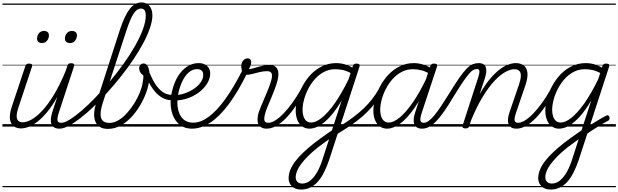

<svg xmlns="http://www.w3.org/2000/svg" viewBox="-20 -1035 5056 1570"><path d="M152 15Q116 15 91.5 -3.5Q67 -22 61.5 -61.5Q56 -101 77 -164L187 -494Q191 -506 197.5 -510.5Q204 -515 217 -515Q234 -515 240 -509Q246 -503 242 -491L132 -160Q118 -119 116.5 -91Q115 -63 127.5 -49Q140 -35 166 -35Q198 -35 239 -58Q280 -81 326.5 -131Q373 -181 421.5 -261Q470 -341 518 -457L531 -497Q535 -509 541 -513.5Q547 -518 561 -518Q577 -518 583.5 -512.5Q590 -507 586 -495L462 -117Q447 -71 450 -51Q453 -31 481 -31Q491 -31 495 -23.5Q499 -16 497.5 -7Q496 2 488.5 9.5Q481 17 467 17Q439 17 423 7Q407 -3 400.5 -20.5Q394 -38 396 -62.5Q398 -87 407 -116L448 -242Q409 -172 369 -123Q329 -74 290.5 -43.5Q252 -13 217 1Q182 15 152 15ZM0 486H646V496H0ZM0 -20H646V0H0ZM0 -505H646V-500H0ZM0 -1006H646V-996H0Z M468 17Q455 17 451 9.5Q447 2 450 -7Q453 -16 461.5 -23.5Q470 -31 482 -31Q508 -31 551 -57.5Q594 -84 648 -130.5Q702 -177 761 -238.5Q820 -300 879 -370Q938 -440 990.5 -513.5Q1043 -587 1084 -659Q1125 -731 1148.5 -795Q1172 -859 1172 -909Q1172 -922 1180 -928.5Q1188 -935 1199 -935Q1210 -935 1218 -928.5Q1226 -922 1226 -909Q1226 -864 1206 -805.5Q1186 -747 1151 -681.5Q1116 -616 1069.5 -547Q1023 -478 969 -410Q915 -342 858 -279Q801 -216 744.5 -162Q688 -108 636 -68Q584 -28 541 -5.5Q498 17 468 17ZM646 486V496ZM646 -20V0ZM646 -505V-500ZM646 -1006V-996Z M323 -683Q305 -683 294 -692Q283 -701 283 -719Q283 -743 298 -762.5Q313 -782 340 -782Q358 -782 369 -773Q380 -764 380 -745Q380 -722 365 -702.5Q350 -683 323 -683ZM552 -683Q534 -683 522.5 -692Q511 -701 511 -719Q511 -743 526 -762.5Q541 -782 569 -782Q586 -782 597.5 -773Q609 -764 609 -745Q609 -722 594.5 -702.5Q580 -683 552 -683Z M863 19Q822 19 796.5 3Q771 -13 759.5 -42Q748 -71 750 -109.5Q752 -148 767 -193L959 -787Q998 -906 1040 -960.5Q1082 -1015 1136 -1015Q1166 -1015 1186 -1001Q1206 -987 1216 -963Q1226 -939 1226 -907Q1226 -895 1218 -888.5Q1210 -882 1199 -882Q1188 -882 1180 -888.5Q1172 -895 1172 -907Q1172 -925 1168.5 -938Q1165 -951 1156 -958Q1147 -965 1132 -965Q1110 -965 1090 -945Q1070 -925 1050 -881.5Q1030 -838 1007 -765L820 -193Q809 -159 804.5 -129.5Q800 -100 805 -77.5Q810 -55 827 -42.5Q844 -30 875 -30Q912 -30 949 -52Q986 -74 1019 -111Q1052 -148 1079 -191.5Q1106 -235 1124 -280Q1142 -325 1147 -362Q1149 -375 1150.5 -384.5Q1152 -394 1152.5 -402.5Q1153 -411 1151 -419Q1133 -432 1125.5 -446.5Q1118 -461 1118 -477Q1118 -494 1128.5 -505Q1139 -516 1155 -516Q1166 -516 1175 -509Q1184 -502 1190.5 -488.5Q1197 -475 1200 -457Q1203 -439 1203 -418Q1203 -369 1186 -310.5Q1169 -252 1137.5 -194Q1106 -136 1063.5 -87.5Q1021 -39 970 -10Q919 19 863 19ZM646 486H1260V496H646ZM646 -20H1260V0H646ZM646 -505H1260V-500H646ZM646 -1006H1260V-996H646Z M1388 -215Q1335 -215 1292 -245Q1249 -275 1215.5 -329.5Q1182 -384 1156 -455Q1151 -469 1158.5 -476Q1166 -483 1176.5 -482Q1187 -481 1192 -469Q1214 -408 1242 -360.5Q1270 -313 1306 -286Q1342 -259 1388 -259Q1397 -259 1402 -252.5Q1407 -246 1407 -237Q1407 -228 1402 -221.5Q1397 -215 1388 -215ZM1260 486H1285V496H1260ZM1260 -20H1285V0H1260ZM1260 -505H1285V-500H1260ZM1260 -1006H1285V-996H1260Z M1381 -257Q1421 -253 1466 -264.5Q1511 -276 1551 -299.5Q1591 -323 1616.5 -355.5Q1642 -388 1642 -424Q1642 -447 1628 -458.5Q1614 -470 1589 -470Q1579 -470 1575.5 -477Q1572 -484 1574.5 -494Q1577 -504 1585.5 -511.5Q1594 -519 1608 -519Q1627 -519 1643.5 -513Q1660 -507 1672.5 -496Q1685 -485 1692 -470Q1699 -455 1699 -437Q1699 -392 1673 -350.5Q1647 -309 1602.5 -276.5Q1558 -244 1501 -227Q1444 -210 1381 -214ZM1285 486H1760V496H1285ZM1285 -20H1760V0H1285ZM1285 -505H1760V-500H1285ZM1285 -1006H1760V-996H1285Z M1550 17Q1515 17 1487 6Q1459 -5 1438 -25Q1417 -45 1403 -71.5Q1389 -98 1382 -130Q1375 -162 1375 -197Q1375 -234 1384 -277.5Q1393 -321 1411 -364Q1429 -407 1456.5 -441.5Q1484 -476 1521.5 -497.5Q1559 -519 1606 -519Q1617 -519 1621.5 -511.5Q1626 -504 1624 -494Q1622 -484 1614.5 -477Q1607 -470 1594 -470Q1553 -470 1522 -441.5Q1491 -413 1470.5 -369.5Q1450 -326 1440 -280Q1430 -234 1430 -197Q1430 -164 1437.5 -134.5Q1445 -105 1460.5 -81.5Q1476 -58 1501 -45Q1526 -32 1561 -32Q1622 -32 1687.5 -80.5Q1753 -129 1822 -224.5Q1891 -320 1962 -460Q1965 -466 1973 -466.5Q1981 -467 1988.5 -462.5Q1996 -458 2000 -451Q2004 -444 2000 -435Q1926 -284 1851 -183.5Q1776 -83 1700.5 -33Q1625 17 1550 17ZM1760 486H1773V496H1760ZM1760 -20H1773V0H1760ZM1760 -505H1773V-500H1760ZM1760 -1006H1773V-996H1760Z M2161 17Q2132 17 2115 5.5Q2098 -6 2091 -25Q2084 -44 2086 -67.5Q2088 -91 2095 -115Q2102 -135 2114.5 -166Q2127 -197 2143 -233.5Q2159 -270 2173.5 -306.5Q2188 -343 2197 -374Q2209 -416 2201 -434.5Q2193 -453 2164 -453Q2135 -453 2103.5 -445.5Q2072 -438 2043.5 -430.5Q2015 -423 1993 -423Q1982 -423 1973 -431Q1964 -439 1959 -454Q1954 -469 1953 -491Q1953 -510 1959.5 -525Q1966 -540 1978 -549Q1990 -558 2007 -558Q2019 -558 2026.5 -549Q2034 -540 2034 -526Q2034 -517 2030.5 -503.5Q2027 -490 2015 -469Q2033 -471 2053 -477Q2073 -483 2094.5 -489Q2116 -495 2138.5 -499.5Q2161 -504 2183 -504Q2214 -504 2232.5 -489.5Q2251 -475 2255.5 -445.5Q2260 -416 2248 -372Q2240 -342 2226 -304.5Q2212 -267 2196 -229.5Q2180 -192 2167 -160.5Q2154 -129 2149 -109Q2138 -71 2142 -51Q2146 -31 2174 -31Q2184 -31 2187.5 -23.5Q2191 -16 2189.5 -7Q2188 2 2181 9.5Q2174 17 2161 17ZM1772 486H2340V496H1772ZM1772 -20H2340V0H1772ZM1772 -505H2340V-500H1772ZM1772 -1006H2340V-996H1772Z M2161 17Q2150 17 2145 9.5Q2140 2 2141.5 -7Q2143 -16 2151.5 -23.5Q2160 -31 2175 -31Q2200 -31 2232 -51Q2264 -71 2299.5 -108Q2335 -145 2371.5 -195.5Q2408 -246 2442 -307Q2447 -316 2456 -315Q2465 -314 2471 -307.5Q2477 -301 2472 -292Q2435 -222 2396 -165Q2357 -108 2317 -67.5Q2277 -27 2238 -5Q2199 17 2161 17ZM2339 486V496ZM2339 -20V0ZM2339 -505V-500ZM2339 -1006V-996Z M2442 515Q2394 515 2367 488.5Q2340 462 2340 422Q2340 388 2354 353.5Q2368 319 2395 283.5Q2422 248 2461.5 210.5Q2501 173 2552 133Q2576 115 2600 97.5Q2624 80 2647.5 63.5Q2671 47 2694 31L2774 -214Q2727 -134 2681 -83Q2635 -32 2592.5 -7.5Q2550 17 2510 17Q2477 17 2451.5 -1Q2426 -19 2412 -52.5Q2398 -86 2398 -131Q2398 -177 2412.5 -229.5Q2427 -282 2455 -333.5Q2483 -385 2523 -427Q2563 -469 2615.5 -494Q2668 -519 2730 -519Q2751 -519 2774 -515Q2797 -511 2819 -502.5Q2841 -494 2861 -482L2866 -498Q2870 -507 2876.5 -511Q2883 -515 2895 -515Q2914 -515 2918.5 -507.5Q2923 -500 2919 -488L2672 271Q2654 324 2632 369Q2610 414 2582.5 446.5Q2555 479 2520 497Q2485 515 2442 515ZM2451 466Q2488 466 2519.5 439.5Q2551 413 2576 367.5Q2601 322 2619 263L2671 103Q2656 114 2640.5 125.5Q2625 137 2609 148.5Q2593 160 2577 172Q2530 210 2496.5 244Q2463 278 2441 308Q2419 338 2408.5 364.5Q2398 391 2398 414Q2398 429 2403.5 440.5Q2409 452 2421 459Q2433 466 2451 466ZM2524 -33Q2563 -33 2612.5 -72.5Q2662 -112 2717.5 -190.5Q2773 -269 2830 -386L2847 -438Q2809 -458 2778.5 -463.5Q2748 -469 2721 -469Q2672 -469 2630.5 -447.5Q2589 -426 2556.5 -390Q2524 -354 2501 -309.5Q2478 -265 2466 -220Q2454 -175 2454 -136Q2454 -106 2462 -82.5Q2470 -59 2485.5 -46Q2501 -33 2524 -33ZM2340 486H2975V496H2340ZM2340 -20H2975V0H2340ZM2340 -505H2975V-500H2340ZM2340 -1006H2975V-996H2340Z M2733 64Q2726 67 2719.5 63Q2713 59 2709.5 52Q2706 45 2707 37Q2708 29 2716 24Q2777 -12 2826.5 -46.5Q2876 -81 2916.5 -115Q2957 -149 2989.5 -185Q3022 -221 3049.5 -261.5Q3077 -302 3101 -348Q3107 -360 3115.5 -360Q3124 -360 3129.5 -352Q3135 -344 3130 -333Q3107 -282 3078.5 -238Q3050 -194 3015.5 -154.5Q2981 -115 2938.5 -78.5Q2896 -42 2844.5 -7.5Q2793 27 2733 64ZM2975 486V496ZM2975 -20V0ZM2975 -505V-500ZM2975 -1006V-996Z M3145 17Q3112 17 3086.5 -1Q3061 -19 3047 -52.5Q3033 -86 3033 -131Q3033 -175 3047.5 -227.5Q3062 -280 3089.5 -331.5Q3117 -383 3157.5 -425.5Q3198 -468 3250 -493.5Q3302 -519 3365 -519Q3401 -519 3441 -507Q3481 -495 3513 -472L3499 -428Q3456 -454 3421 -461.5Q3386 -469 3356 -469Q3307 -469 3265.5 -447.5Q3224 -426 3191.5 -390Q3159 -354 3136 -309.5Q3113 -265 3101 -220Q3089 -175 3089 -136Q3089 -106 3097 -82.5Q3105 -59 3120.5 -46Q3136 -33 3159 -33Q3199 -33 3249.5 -75Q3300 -117 3357.5 -200Q3415 -283 3473 -407L3491 -369Q3428 -236 3368 -150.5Q3308 -65 3252 -24Q3196 17 3145 17ZM3432 17Q3405 17 3389.5 7Q3374 -3 3367.5 -20.5Q3361 -38 3363 -62.5Q3365 -87 3375 -116L3498 -494Q3503 -506 3509.5 -510.5Q3516 -515 3529 -515Q3547 -515 3552 -508Q3557 -501 3553 -489L3430 -117Q3415 -71 3417.5 -51Q3420 -31 3445 -31Q3455 -31 3459.5 -23.5Q3464 -16 3462.5 -7Q3461 2 3453.5 9.5Q3446 17 3432 17ZM2975 486H3610V496H2975ZM2975 -20H3610V0H2975ZM2975 -505H3610V-500H2975ZM2975 -1006H3610V-996H2975Z M3432 17Q3421 17 3417 9.5Q3413 2 3415.5 -7Q3418 -16 3426 -23.5Q3434 -31 3446 -31Q3464 -31 3485 -46Q3506 -61 3531 -91Q3556 -121 3585.5 -165Q3615 -209 3651 -267Q3701 -349 3736 -399Q3771 -449 3797 -475Q3823 -501 3846 -510Q3869 -519 3894 -519Q3904 -519 3906 -511.5Q3908 -504 3904.5 -495Q3901 -486 3895 -478.5Q3889 -471 3883 -471Q3868 -471 3853.5 -464.5Q3839 -458 3819.5 -436.5Q3800 -415 3769.5 -371Q3739 -327 3693 -252Q3648 -176 3611.5 -124Q3575 -72 3544.5 -41.5Q3514 -11 3487 3Q3460 17 3432 17ZM3610 486H3710V496H3610ZM3610 -20H3710V0H3610ZM3610 -505H3710V-500H3610ZM3610 -1006H3710V-996H3610Z M4203 17Q4177 17 4160.5 7Q4144 -3 4138 -20.5Q4132 -38 4134 -62.5Q4136 -87 4146 -116L4224 -344Q4238 -386 4239 -413.5Q4240 -441 4226.5 -455Q4213 -469 4185 -469Q4154 -469 4112.5 -446.5Q4071 -424 4024.5 -375Q3978 -326 3929 -246.5Q3880 -167 3833 -53L3817 -4Q3814 6 3807.5 10.5Q3801 15 3786 15Q3774 15 3766.5 10Q3759 5 3762 -6L3892 -407Q3902 -439 3900 -455Q3898 -471 3880 -471Q3870 -471 3866 -478.5Q3862 -486 3864 -495Q3866 -504 3873.5 -511.5Q3881 -519 3893 -519Q3918 -519 3932.5 -510Q3947 -501 3952.5 -484.5Q3958 -468 3956 -445.5Q3954 -423 3945 -396L3902 -264Q3941 -334 3981 -382.5Q4021 -431 4059 -461.5Q4097 -492 4132.5 -505.5Q4168 -519 4198 -519Q4236 -519 4261.5 -500.5Q4287 -482 4292.5 -442.5Q4298 -403 4277 -340L4201 -117Q4185 -71 4188 -51Q4191 -31 4217 -31Q4227 -31 4231 -23.5Q4235 -16 4233.5 -7Q4232 2 4224.5 9.5Q4217 17 4203 17ZM3710 486H4381V496H3710ZM3710 -20H4381V0H3710ZM3710 -505H4381V-500H3710ZM3710 -1006H4381V-996H3710Z M4203 17Q4192 17 4187 9.5Q4182 2 4183.5 -7Q4185 -16 4193.5 -23.5Q4202 -31 4217 -31Q4242 -31 4274 -51Q4306 -71 4341.5 -108Q4377 -145 4413.5 -195.5Q4450 -246 4484 -307Q4489 -316 4498 -315Q4507 -314 4513 -307.5Q4519 -301 4514 -292Q4477 -222 4438 -165Q4399 -108 4359 -67.5Q4319 -27 4280 -5Q4241 17 4203 17ZM4381 486V496ZM4381 -20V0ZM4381 -505V-500ZM4381 -1006V-996Z M4777 8Q4797 -6 4818 -19.5Q4839 -33 4859.5 -45.5Q4880 -58 4899.5 -69Q4919 -80 4936 -89Q4947 -95 4954 -91Q4961 -87 4963.5 -78Q4966 -69 4963.5 -60.5Q4961 -52 4953 -48Q4931 -37 4908 -23Q4885 -9 4861 6Q4837 21 4812.5 37Q4788 53 4764 69ZM4483 515Q4435 515 4408 488.5Q4381 462 4381 422Q4381 388 4395 353.5Q4409 319 4436 283.5Q4463 248 4502.5 210.5Q4542 173 4593 133Q4617 115 4641 97.5Q4665 80 4688.5 63.5Q4712 47 4735 31L4815 -214Q4768 -134 4722 -83Q4676 -32 4633.5 -7.5Q4591 17 4551 17Q4518 17 4492.5 -1Q4467 -19 4453 -52.5Q4439 -86 4439 -131Q4439 -177 4453.5 -229.5Q4468 -282 4496 -333.5Q4524 -385 4564 -427Q4604 -469 4656.5 -494Q4709 -519 4771 -519Q4792 -519 4815 -515Q4838 -511 4860 -502.5Q4882 -494 4902 -482L4907 -498Q4911 -507 4917.5 -511Q4924 -515 4936 -515Q4955 -515 4959.5 -507.5Q4964 -500 4960 -488L4713 271Q4695 324 4673 369Q4651 414 4623.5 446.5Q4596 479 4561 497Q4526 515 4483 515ZM4492 466Q4529 466 4560.5 439.5Q4592 413 4617 367.5Q4642 322 4660 263L4712 103Q4697 114 4681.5 125.5Q4666 137 4650 148.5Q4634 160 4618 172Q4571 210 4537.5 244Q4504 278 4482 308Q4460 338 4449.5 364.5Q4439 391 4439 414Q4439 429 4444.5 440.5Q4450 452 4462 459Q4474 466 4492 466ZM4565 -33Q4604 -33 4653.5 -72.5Q4703 -112 4758.5 -190.5Q4814 -269 4871 -386L4888 -438Q4850 -458 4819.5 -463.5Q4789 -469 4762 -469Q4713 -469 4671.5 -447.5Q4630 -426 4597.5 -390Q4565 -354 4542 -309.5Q4519 -265 4507 -220Q4495 -175 4495 -136Q4495 -106 4503 -82.5Q4511 -59 4526.5 -46Q4542 -33 4565 -33ZM4381 486H5016V496H4381ZM4381 -20H5016V0H4381ZM4381 -505H5016V-500H4381ZM4381 -1006H5016V-996H4381Z"/></svg>

Font: Playwrite CA Guides
Style: Regular
Weight: 400
Designer: Veronika Burian, José Scaglione
Foundry: TypeTogether
Version: Version 1.003